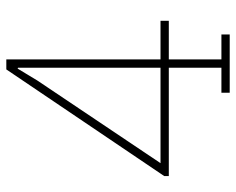

<svg xmlns="http://www.w3.org/2000/svg" viewBox="-90 -661 751 611"><g transform="rotate(-90 285.5 -355.5)"><path d="M401.9 -220.2H524.9V-193.8H401.9V-26.4H481.4V0H295.9V-26.4H375.5V-193.8H30.8V-208.5L370.1 -710.9H401.9ZM71.8 -220.2H375.5V-673.8L372.6 -674.8L334.5 -611.8Z"/></g></svg>

Font: TypoPRO Roboto Slab
Style: Thin
Weight: 250
Designer: Google
Version: Version 1.100263; 2013; ttfautohint (v0.94.20-1c74) -l 8 -r 